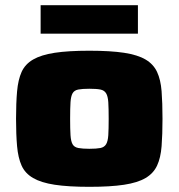

<svg xmlns="http://www.w3.org/2000/svg" viewBox="-20 -714 691 742"><path d="M325 8Q244 8 191.5 0Q139 -8 108 -26Q77 -44 63.5 -74Q50 -104 46 -149Q42 -194 42 -255Q42 -316 46 -361Q50 -406 63.5 -436Q77 -466 108 -484Q139 -502 191.5 -510Q244 -518 325 -518Q407 -518 459.5 -510Q512 -502 542.5 -484Q573 -466 587 -436Q601 -406 604.5 -361.5Q608 -317 608 -255Q608 -194 604.5 -149Q601 -104 587 -74Q573 -44 542.5 -26Q512 -8 459.5 0Q407 8 325 8ZM325 -139Q353 -139 368 -142Q383 -145 390 -156.5Q397 -168 398.5 -191.5Q400 -215 400 -255Q400 -296 398.5 -319Q397 -342 390 -353.5Q383 -365 368 -368Q353 -371 325 -371Q298 -371 282.5 -368Q267 -365 260.5 -353.5Q254 -342 252.5 -319Q251 -296 251 -255Q251 -215 252.5 -191.5Q254 -168 260.5 -156.5Q267 -145 283 -142Q299 -139 325 -139ZM137 -584V-694H513V-584Z"/></svg>

Font: Saira Expanded ExtraBold
Style: Regular
Weight: 800
Width: 7
Designer: Hector Gatti with collaboration of the Omnibus-Type team
Foundry: Omnibus-Type
Version: Version 1.101